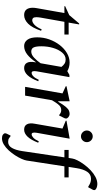

<svg xmlns="http://www.w3.org/2000/svg" viewBox="461 -1252 1030 1993"><g transform="rotate(90 976.5 -255.0)"><path d="M136 10Q98 10 79 -13Q60 -36 60 -79Q60 -88 61 -98.5Q62 -109 64 -120L115 -408H44V-416L136 -458L223 -561H233L214 -452H338V-408H206L162 -160Q160 -146 159 -136Q158 -126 158 -118Q158 -94 166 -84Q174 -74 189 -74Q212 -74 237.5 -98Q263 -122 284 -172L299 -166Q267 -72 225 -31Q183 10 136 10Z M457 10Q417 10 392 -24Q367 -58 367 -126Q367 -191 388.5 -251Q410 -311 446.5 -358.5Q483 -406 530 -434Q577 -462 628 -462Q654 -462 677 -455.5Q700 -449 718 -438L757 -460H780L720 -121Q711 -68 736 -68Q753 -68 771.5 -85.5Q790 -103 808 -142L823 -136Q794 -61 760 -25.5Q726 10 687 10Q647 10 631.5 -19.5Q616 -49 625 -100L627 -111H624Q585 -53 544 -21.5Q503 10 457 10ZM460 -169Q460 -115 471.5 -89.5Q483 -64 515 -64Q547 -64 579 -94Q611 -124 636 -161L674 -377Q658 -398 640 -409.5Q622 -421 597 -421Q556 -421 525 -384.5Q494 -348 477 -290.5Q460 -233 460 -169Z M881 0 949 -388 875 -422V-430L1028 -462H1031V-344H1036Q1068 -399 1090 -424Q1112 -449 1129 -455.5Q1146 -462 1161 -462Q1180 -462 1195 -450Q1210 -438 1210 -424Q1210 -418 1207 -411L1179 -354H1173L1162 -362Q1145 -375 1122 -375Q1105 -375 1091 -368Q1077 -361 1060.5 -340.5Q1044 -320 1020 -279L972 0Z M1395 -580Q1370 -580 1352 -598Q1334 -616 1334 -641Q1334 -666 1352 -684Q1370 -702 1395 -702Q1420 -702 1437.5 -684Q1455 -666 1455 -641Q1455 -616 1437.5 -598Q1420 -580 1395 -580ZM1325 10Q1285 10 1269.5 -19.5Q1254 -49 1264 -100L1314 -388L1233 -422V-430L1416 -462H1419L1358 -121Q1349 -68 1374 -68Q1390 -68 1409 -85.5Q1428 -103 1446 -142L1461 -136Q1432 -61 1398 -25.5Q1364 10 1325 10Z M1415 240Q1391 240 1377 230Q1363 220 1363 207Q1363 199 1369 187L1387 151H1393L1415 167Q1428 176 1453 176Q1492 176 1515 136.5Q1538 97 1548 29L1613 -408H1536V-452H1619L1625 -490Q1628 -512 1644.5 -544.5Q1661 -577 1687 -612.5Q1713 -648 1746 -679.5Q1779 -711 1816 -730.5Q1853 -750 1891 -750Q1902 -750 1912 -747.5Q1922 -745 1930 -742Q1944 -735 1948.5 -729.5Q1953 -724 1953 -716Q1953 -712 1950.5 -706Q1948 -700 1945 -695L1924 -656H1916L1894 -669Q1868 -684 1835 -684Q1789 -684 1762.5 -644.5Q1736 -605 1725 -535L1712 -452H1821V-408H1706L1646 -17Q1643 4 1628.5 36.5Q1614 69 1591.5 104Q1569 139 1540.5 170Q1512 201 1480 220.5Q1448 240 1415 240Z"/></g></svg>

Font: Spectral Medium
Style: Italic
Weight: 500
Italic angle: -10°
Designer: Jean-Baptiste Levee
Foundry: Production Type
Version: Version 2.001